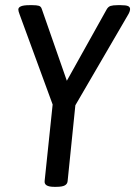

<svg xmlns="http://www.w3.org/2000/svg" viewBox="-20 -722 524 744"><path d="M190 2Q150 2 153 -21L184 -317L56 -666Q51 -679 51 -685Q51 -702 94 -702H106Q122 -702 130.5 -699.5Q139 -697 142 -687L239 -409L393 -685Q399 -696 408.5 -699Q418 -702 436 -702H448Q468 -702 476 -698.5Q484 -695 484 -687Q484 -678 477 -666L272 -314L242 -20Q241 -9 231 -3.5Q221 2 198 2Z"/></svg>

Font: Asap Condensed Condensed Regular
Style: Italic
Weight: 400
Width: 3
Italic angle: -6°
Designer: Pablo Cosgaya
Foundry: Omnibus-Type
Version: Version 3.001; ttfautohint (v1.8.4.7-5d5b)